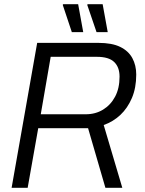

<svg xmlns="http://www.w3.org/2000/svg" viewBox="-20 -889 686 909"><path d="M35 0 156 -686H446Q510 -686 549 -667Q588 -648 606.5 -614Q625 -580 625 -536Q625 -473 604.5 -425Q584 -377 550 -345Q516 -313 471 -297L559 0H479L397 -282H161L111 0ZM173 -348H386Q432 -348 468 -370Q504 -392 525 -431.5Q546 -471 546 -526Q546 -571 520.5 -595.5Q495 -620 439 -620H220ZM320 -737 277 -866 279 -869H350L374 -737ZM437 -737 393 -866 395 -869H466L490 -737Z"/></svg>

Font: Archivo SemiCondensed Light
Style: Italic
Weight: 300
Width: 4
Italic angle: -10°
Designer: Hector Gatti
Foundry: Omnibus-Type
Version: Version 2.001